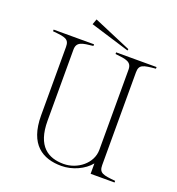

<svg xmlns="http://www.w3.org/2000/svg" viewBox="-150 -959 1006 1094"><g transform="rotate(20 353.0 -411.5)"><path d="M662 -690V-700H417V-690C483 -683 517 -679 517 -631V-145C517 -63 436 0 352 0C259 0 183 -45 183 -200V-631C183 -679 217 -683 283 -690V-700H38V-690C114 -683 138 -679 138 -631V-217C138 -39 231 15 344 15C411 15 480 -17 517 -63V0H662V-10C587 -17 562 -21 562 -69V-631C562 -679 586 -683 662 -690ZM236 -805 474 -732 476 -741 248 -838Z"/></g></svg>

Font: Sprat Condensed Thin
Style: Regular
Weight: 100
Width: 3
Designer: Ethan Nakache
Foundry: Collletttivo
Version: Version 2.000;Glyphs 3.2 (3217)